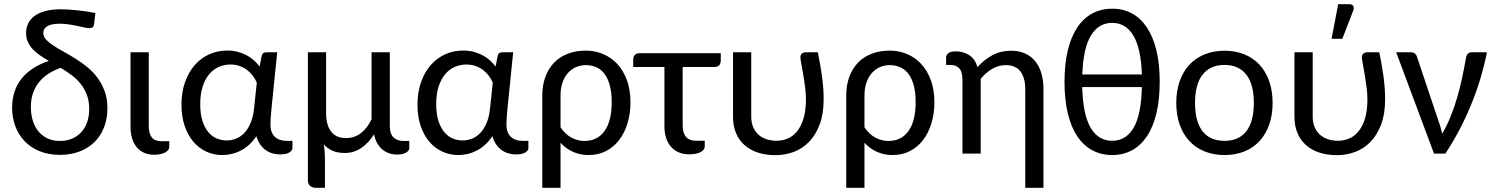

<svg xmlns="http://www.w3.org/2000/svg" viewBox="-20 -724 7045 905"><path d="M423.3 -610.4Q421.9 -598.6 416.3 -595Q410.6 -591.3 399.4 -591.3Q393.6 -591.3 378.4 -594.5Q363.3 -597.7 344 -601.8Q324.7 -606 302.7 -609.1Q280.8 -612.3 261.2 -612.3Q239.7 -612.3 225.1 -608.9Q210.4 -605.5 201.4 -599.6Q192.4 -593.8 188.2 -585.7Q184.1 -577.6 184.1 -568.8Q184.1 -552.2 197 -537.8Q210 -523.4 231.2 -509.5Q252.4 -495.6 279.5 -480.7Q306.6 -465.8 335.2 -448Q363.8 -430.2 390.9 -408.2Q418 -386.2 439.2 -357.9Q460.4 -329.6 473.4 -293.9Q486.3 -258.3 486.3 -213.4Q486.3 -164.6 470.7 -124.3Q455.1 -84 425.8 -54.9Q396.5 -25.9 355.2 -10Q314 5.9 262.7 5.9Q209 5.9 167 -11.2Q125 -28.3 96.2 -58.3Q67.4 -88.4 52.2 -128.9Q37.1 -169.4 37.1 -216.8Q37.1 -295.9 80.3 -351.6Q123.5 -407.2 210 -437Q188 -449.7 168.7 -462.9Q149.4 -476.1 134.8 -491.7Q120.1 -507.3 111.6 -526.1Q103 -544.9 103 -568.4Q103 -591.8 112.3 -612.3Q121.6 -632.8 141.6 -647.9Q161.6 -663.1 192.4 -671.6Q223.1 -680.2 266.6 -680.2Q282.7 -680.2 303.5 -679Q324.2 -677.7 345.9 -675.3Q367.7 -672.9 389.4 -669.7Q411.1 -666.5 429.7 -662.6ZM400.4 -210.4Q400.4 -248.5 389.2 -277.8Q377.9 -307.1 359.1 -330.1Q340.3 -353 316.2 -370.8Q292 -388.7 266.1 -404.3Q238.3 -394.5 212.9 -379.2Q187.5 -363.8 168 -341.6Q148.4 -319.3 137 -289.1Q125.5 -258.8 125.5 -219.2Q125.5 -187 133.8 -158Q142.1 -128.9 159.2 -107.2Q176.3 -85.4 202.1 -72.5Q228 -59.6 262.7 -59.6Q293.5 -59.6 318.6 -70.1Q343.8 -80.6 362.1 -99.9Q380.4 -119.1 390.4 -147.2Q400.4 -175.3 400.4 -210.4Z M595.2 -477.5H681.2V-130.9Q681.2 -95.2 695.1 -76.9Q709 -58.6 740.2 -58.6H777.8V-31.7Q777.8 -22.9 772 -15.9Q766.1 -8.8 756.3 -4.2Q746.6 0.5 733.9 2.9Q721.2 5.4 707 5.4Q679.7 5.4 658.7 -4.2Q637.7 -13.7 623.5 -31.2Q609.4 -48.8 602.3 -73Q595.2 -97.2 595.2 -126.5Z M1300.3 3.9Q1281.2 3.9 1263.9 -1.2Q1246.6 -6.3 1231.9 -16.8Q1217.3 -27.3 1206.1 -43.7Q1194.8 -60.1 1188.5 -82.5Q1173.3 -59.1 1154.5 -42Q1135.7 -24.9 1114.7 -14.2Q1093.8 -3.4 1071.8 1.7Q1049.8 6.8 1027.8 6.8Q987.3 6.8 952.1 -9.5Q917 -25.9 891.1 -56.4Q865.2 -86.9 850.3 -130.9Q835.4 -174.8 835.4 -230.5Q835.4 -289.1 852.1 -336.4Q868.7 -383.8 897.7 -417Q926.8 -450.2 966.1 -468Q1005.4 -485.8 1050.8 -485.8Q1076.7 -485.8 1099.4 -480Q1122.1 -474.1 1141.4 -464.1Q1160.6 -454.1 1176.3 -440.2Q1191.9 -426.3 1203.6 -410.2L1213.4 -460Q1216.3 -477.5 1235.4 -477.5H1286.6L1260.7 -222.7Q1258.3 -199.2 1256.6 -177Q1254.9 -154.8 1254.9 -136.2Q1254.9 -115.7 1260.7 -101.3Q1266.6 -86.9 1276.9 -77.9Q1287.1 -68.8 1300.8 -64.5Q1314.5 -60.1 1330.1 -60.1H1358.4V-25.4Q1358.4 -14.2 1343.3 -5.1Q1328.1 3.9 1300.3 3.9ZM1047.9 -62Q1072.3 -62 1094 -71Q1115.7 -80.1 1133.1 -98.9Q1150.4 -117.7 1162.1 -146.5Q1173.8 -175.3 1177.7 -214.8L1190.4 -334.5Q1183.6 -351.1 1172.1 -366.5Q1160.6 -381.8 1145 -393.8Q1129.4 -405.8 1109.6 -412.8Q1089.8 -419.9 1065.9 -419.9Q1037.1 -419.9 1011.5 -408.7Q985.8 -397.5 966.3 -374.5Q946.8 -351.6 935.3 -316.4Q923.8 -281.2 923.8 -232.9Q923.8 -188 933.8 -155.8Q943.8 -123.5 960.9 -102.5Q978 -81.5 1000.5 -71.8Q1022.9 -62 1047.9 -62Z M1517.1 -477.5V-189Q1517.1 -135.7 1540.3 -104.5Q1563.5 -73.2 1610.4 -73.2Q1651.4 -73.2 1681.4 -96.7Q1711.4 -120.1 1731.4 -161.6V-477.5H1817.4V-129.9Q1817.4 -93.3 1834.7 -76.4Q1852.1 -59.6 1881.3 -59.6H1909.2V-24.9Q1909.2 -13.7 1894 -4.6Q1878.9 4.4 1852.1 4.4Q1833 4.4 1815.4 -1.2Q1797.9 -6.8 1783.4 -18.6Q1769 -30.3 1758.5 -48.1Q1748 -65.9 1743.2 -90.8Q1716.8 -49.3 1682.4 -26.1Q1647.9 -2.9 1605 -2.9Q1572.3 -2.9 1548.1 -13.2Q1523.9 -23.4 1506.8 -43Q1509.3 -24.4 1510.5 -5.1Q1511.7 14.2 1511.7 30.8V161.1H1469.2Q1450.7 161.1 1440.9 151.6Q1431.2 142.1 1431.2 125V-477.5Z M2412.6 3.9Q2393.6 3.9 2376.2 -1.2Q2358.9 -6.3 2344.2 -16.8Q2329.6 -27.3 2318.4 -43.7Q2307.1 -60.1 2300.8 -82.5Q2285.6 -59.1 2266.8 -42Q2248 -24.9 2227.1 -14.2Q2206.1 -3.4 2184.1 1.7Q2162.1 6.8 2140.1 6.8Q2099.6 6.8 2064.5 -9.5Q2029.3 -25.9 2003.4 -56.4Q1977.5 -86.9 1962.6 -130.9Q1947.8 -174.8 1947.8 -230.5Q1947.8 -289.1 1964.4 -336.4Q1981 -383.8 2010 -417Q2039.1 -450.2 2078.4 -468Q2117.7 -485.8 2163.1 -485.8Q2189 -485.8 2211.7 -480Q2234.4 -474.1 2253.7 -464.1Q2272.9 -454.1 2288.6 -440.2Q2304.2 -426.3 2315.9 -410.2L2325.7 -460Q2328.6 -477.5 2347.7 -477.5H2398.9L2373 -222.7Q2370.6 -199.2 2368.9 -177Q2367.2 -154.8 2367.2 -136.2Q2367.2 -115.7 2373 -101.3Q2378.9 -86.9 2389.2 -77.9Q2399.4 -68.8 2413.1 -64.5Q2426.8 -60.1 2442.4 -60.1H2470.7V-25.4Q2470.7 -14.2 2455.6 -5.1Q2440.4 3.9 2412.6 3.9ZM2160.2 -62Q2184.6 -62 2206.3 -71Q2228 -80.1 2245.4 -98.9Q2262.7 -117.7 2274.4 -146.5Q2286.1 -175.3 2290 -214.8L2302.7 -334.5Q2295.9 -351.1 2284.4 -366.5Q2272.9 -381.8 2257.3 -393.8Q2241.7 -405.8 2221.9 -412.8Q2202.1 -419.9 2178.2 -419.9Q2149.4 -419.9 2123.8 -408.7Q2098.1 -397.5 2078.6 -374.5Q2059.1 -351.6 2047.6 -316.4Q2036.1 -281.2 2036.1 -232.9Q2036.1 -188 2046.1 -155.8Q2056.2 -123.5 2073.2 -102.5Q2090.3 -81.5 2112.8 -71.8Q2135.3 -62 2160.2 -62Z M2536.1 -273.4Q2536.1 -321.8 2550.3 -360.8Q2564.5 -399.9 2590.8 -427.7Q2617.2 -455.6 2655.3 -470.5Q2693.4 -485.4 2741.2 -485.4Q2784.7 -485.4 2823 -469.2Q2861.3 -453.1 2889.9 -422.1Q2918.5 -391.1 2935.1 -345.9Q2951.7 -300.8 2951.7 -242.2Q2951.7 -189.5 2938 -143.8Q2924.3 -98.1 2898.9 -64.7Q2873.5 -31.2 2836.9 -12.2Q2800.3 6.8 2754.4 6.8Q2714.4 6.8 2680.9 -8.3Q2647.5 -23.4 2622.1 -50.8V161.1H2536.1ZM2622.1 -124Q2644.5 -90.3 2674.1 -75Q2703.6 -59.6 2734.9 -59.6Q2796.4 -59.6 2829.8 -106.9Q2863.3 -154.3 2863.3 -242.2Q2863.3 -288.6 2854.2 -321.8Q2845.2 -355 2829.1 -376.2Q2813 -397.5 2790.5 -407.2Q2768.1 -417 2741.2 -417Q2716.3 -417 2694.6 -407.5Q2672.9 -397.9 2656.7 -379.6Q2640.6 -361.3 2631.3 -334.5Q2622.1 -307.6 2622.1 -273.4Z M2964.8 -445.3Q2964.8 -456.5 2972.2 -464.8Q2979.5 -473.1 2994.1 -473.1H3377.4V-439Q3377.4 -424.3 3369.6 -416.3Q3361.8 -408.2 3347.2 -408.2H3197.8V-132.8Q3197.8 -97.7 3213.1 -79.1Q3228.5 -60.5 3262.7 -60.5H3301.8V-33.7Q3301.8 -24.9 3295.9 -17.8Q3290 -10.7 3280.3 -6.1Q3270.5 -1.5 3257.3 1Q3244.1 3.4 3229.5 3.4Q3200.7 3.4 3178.7 -6.1Q3156.7 -15.6 3141.8 -33.2Q3127 -50.8 3119.4 -75Q3111.8 -99.1 3111.8 -128.4V-408.2H2964.8Z M3521 -477.5V-173.3Q3521 -146.5 3529.8 -125.5Q3538.6 -104.5 3554.2 -90.1Q3569.8 -75.7 3592 -68.1Q3614.3 -60.5 3641.1 -60.5Q3666 -60.5 3690.7 -70.1Q3715.3 -79.6 3734.9 -102.3Q3754.4 -125 3766.6 -162.6Q3778.8 -200.2 3778.8 -255.9Q3778.8 -279.8 3776.1 -303.7Q3773.4 -327.6 3769.5 -351.8Q3765.6 -376 3761.2 -399.9Q3756.8 -423.8 3752.9 -448.2Q3752 -456.1 3753.7 -461.7Q3755.4 -467.3 3759 -470.7Q3762.7 -474.1 3767.3 -475.8Q3772 -477.5 3776.4 -477.5H3835Q3840.8 -447.8 3845.7 -420.7Q3850.6 -393.6 3854.2 -366.9Q3857.9 -340.3 3860.1 -313Q3862.3 -285.6 3862.3 -255.9Q3862.3 -187 3843.5 -137.2Q3824.7 -87.4 3793.2 -55.2Q3761.7 -22.9 3720.9 -7.8Q3680.2 7.3 3635.7 7.3Q3588.4 7.3 3551.3 -5.1Q3514.2 -17.6 3488.3 -41Q3462.4 -64.5 3448.7 -97.9Q3435.1 -131.3 3435.1 -173.3V-477.5Z M3968.8 -273.4Q3968.8 -321.8 3982.9 -360.8Q3997.1 -399.9 4023.4 -427.7Q4049.8 -455.6 4087.9 -470.5Q4126 -485.4 4173.8 -485.4Q4217.3 -485.4 4255.6 -469.2Q4293.9 -453.1 4322.5 -422.1Q4351.1 -391.1 4367.7 -345.9Q4384.3 -300.8 4384.3 -242.2Q4384.3 -189.5 4370.6 -143.8Q4356.9 -98.1 4331.5 -64.7Q4306.2 -31.2 4269.5 -12.2Q4232.9 6.8 4187 6.8Q4147 6.8 4113.5 -8.3Q4080.1 -23.4 4054.7 -50.8V161.1H3968.8ZM4054.7 -124Q4077.1 -90.3 4106.7 -75Q4136.2 -59.6 4167.5 -59.6Q4229 -59.6 4262.5 -106.9Q4295.9 -154.3 4295.9 -242.2Q4295.9 -288.6 4286.9 -321.8Q4277.8 -355 4261.7 -376.2Q4245.6 -397.5 4223.1 -407.2Q4200.7 -417 4173.8 -417Q4148.9 -417 4127.2 -407.5Q4105.5 -397.9 4089.4 -379.6Q4073.2 -361.3 4064 -334.5Q4054.7 -307.6 4054.7 -273.4Z M4898.4 161.1H4812.5V-304.2Q4812.5 -357.4 4789.8 -387.2Q4767.1 -417 4721.2 -417Q4687 -417 4657.5 -399.9Q4627.9 -382.8 4602.5 -352.5V0H4516.6V-347.7Q4516.6 -384.3 4502.2 -401.1Q4487.8 -418 4459 -418H4439.5V-452.6Q4439.5 -463.9 4449.7 -472.9Q4460 -481.9 4484.9 -481.9Q4521.5 -481.9 4548.8 -463.9Q4576.2 -445.8 4587.4 -407.7Q4618.7 -442.9 4658 -463.9Q4697.3 -484.9 4746.1 -484.9Q4783.2 -484.9 4811.8 -471.9Q4840.3 -459 4859.6 -435.3Q4878.9 -411.6 4888.7 -378.2Q4898.4 -344.7 4898.4 -304.2Z M5222.7 -683.1Q5273.9 -683.1 5315.2 -660.9Q5356.4 -638.7 5385.7 -595Q5415 -551.3 5430.7 -486.8Q5446.3 -422.4 5446.3 -338.4Q5446.3 -253.9 5430.7 -189.2Q5415 -124.5 5385.7 -81.1Q5356.4 -37.6 5315.2 -15.4Q5273.9 6.8 5222.7 6.8Q5170.9 6.8 5129.2 -15.4Q5087.4 -37.6 5058.1 -81.1Q5028.8 -124.5 5013.2 -189.2Q4997.6 -253.9 4997.6 -338.4Q4997.6 -422.4 5013.2 -486.8Q5028.8 -551.3 5058.1 -595Q5087.4 -638.7 5129.2 -660.9Q5170.9 -683.1 5222.7 -683.1ZM5222.7 -60.5Q5287.6 -60.5 5323.5 -122.1Q5359.4 -183.6 5362.3 -313.5H5081.1Q5084.5 -183.6 5120.6 -122.1Q5156.7 -60.5 5222.7 -60.5ZM5222.7 -616.2Q5158.2 -616.2 5122.1 -556.6Q5085.9 -497.1 5081.5 -373H5362.3Q5357.9 -497.1 5322 -556.6Q5286.1 -616.2 5222.7 -616.2Z M5524.4 0ZM5752 -484.9Q5804.2 -484.9 5846.2 -467.5Q5888.2 -450.2 5917.5 -418.2Q5946.8 -386.2 5962.6 -340.8Q5978.5 -295.4 5978.5 -239.3Q5978.5 -182.6 5962.6 -137.2Q5946.8 -91.8 5917.5 -59.8Q5888.2 -27.8 5846.2 -10.5Q5804.2 6.8 5752 6.8Q5699.7 6.8 5657.5 -10.5Q5615.2 -27.8 5585.7 -59.8Q5556.2 -91.8 5540.3 -137.2Q5524.4 -182.6 5524.4 -239.3Q5524.4 -295.4 5540.3 -340.8Q5556.2 -386.2 5585.7 -418.2Q5615.2 -450.2 5657.5 -467.5Q5699.7 -484.9 5752 -484.9ZM5752 -60.1Q5786.6 -60.1 5812.5 -72Q5838.4 -84 5855.7 -106.9Q5873 -129.9 5881.6 -163.1Q5890.1 -196.3 5890.1 -238.8Q5890.1 -281.2 5881.6 -314.5Q5873 -347.7 5855.7 -370.6Q5838.4 -393.6 5812.5 -405.8Q5786.6 -418 5752 -418Q5716.8 -418 5690.7 -405.8Q5664.6 -393.6 5647.2 -370.6Q5629.9 -347.7 5621.3 -314.5Q5612.8 -281.2 5612.8 -238.8Q5612.8 -196.3 5621.3 -163.1Q5629.9 -129.9 5647.2 -106.9Q5664.6 -84 5690.7 -72Q5716.8 -60.1 5752 -60.1Z M6081.5 0ZM6167.5 -477.5V-173.3Q6167.5 -146.5 6176.3 -125.5Q6185.1 -104.5 6200.7 -90.1Q6216.3 -75.7 6238.5 -68.1Q6260.7 -60.5 6287.6 -60.5Q6312.5 -60.5 6337.2 -70.1Q6361.8 -79.6 6381.3 -102.3Q6400.9 -125 6413.1 -162.6Q6425.3 -200.2 6425.3 -255.9Q6425.3 -279.8 6422.6 -303.7Q6419.9 -327.6 6416 -351.8Q6412.1 -376 6407.7 -399.9Q6403.3 -423.8 6399.4 -448.2Q6398.4 -456.1 6400.1 -461.7Q6401.9 -467.3 6405.5 -470.7Q6409.2 -474.1 6413.8 -475.8Q6418.5 -477.5 6422.9 -477.5H6481.4Q6487.3 -447.8 6492.2 -420.7Q6497.1 -393.6 6500.7 -366.9Q6504.4 -340.3 6506.6 -313Q6508.8 -285.6 6508.8 -255.9Q6508.8 -187 6490 -137.2Q6471.2 -87.4 6439.7 -55.2Q6408.2 -22.9 6367.4 -7.8Q6326.7 7.3 6282.2 7.3Q6234.9 7.3 6197.8 -5.1Q6160.6 -17.6 6134.8 -41Q6108.9 -64.5 6095.2 -97.9Q6081.5 -131.3 6081.5 -173.3V-477.5ZM6256.3 -541 6287.6 -704.1H6340.8Q6353.5 -704.1 6358.6 -695.8Q6363.8 -687.5 6358.4 -673.8L6307.1 -541Z M6988.8 -477.5Q6961.9 -344.2 6911.1 -222.9Q6860.4 -101.6 6792.5 0H6739.3L6561 -477.5H6631.8Q6641.6 -477.5 6648.4 -472.2Q6655.3 -466.8 6657.7 -460L6760.3 -154.3Q6766.1 -138.7 6770.3 -123.8Q6774.4 -108.9 6777.8 -93.8Q6799.8 -130.9 6817.1 -173.8Q6834.5 -216.8 6847.9 -262.7Q6861.3 -308.6 6871.6 -356.4Q6881.8 -404.3 6890.1 -451.2Q6892.6 -465.8 6899.9 -471.7Q6907.2 -477.5 6916.5 -477.5Z"/></svg>

Font: Carlito
Style: Regular
Weight: 400
Designer: Lukasz Dziedzic
Foundry: tyPoland Lukasz Dziedzic
Version: Version 1.103; Beta1; all basic design good, some composites